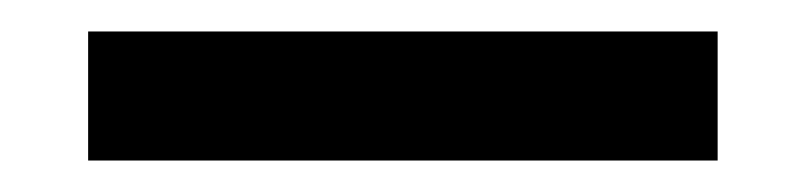

<svg xmlns="http://www.w3.org/2000/svg" viewBox="-20 98 513 122"><path d="M36 200V118H436V200Z"/></svg>

Font: SUSE Medium
Style: Regular
Weight: 500
Designer: Rene Bieder
Foundry: SUSE
Version: Version 1.000